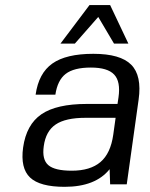

<svg xmlns="http://www.w3.org/2000/svg" viewBox="-20 -720 585 750"><path d="M410.2 0 408.2 -59.1Q353 9.8 232.4 9.8Q135.7 9.8 97.4 -26.6Q59.1 -63 70.3 -144Q83 -233.4 141.8 -273.7Q200.7 -314 319.3 -314H439L442.9 -339.8Q451.7 -401.4 426 -428.7Q400.4 -456.1 335 -456.1Q268.6 -456.1 236.6 -431.4Q204.6 -406.7 196.3 -350.1H119.1Q130.9 -434.1 184.6 -471.9Q238.3 -509.8 344.7 -509.8Q450.2 -509.8 492.4 -467.3Q534.7 -424.8 521.5 -331.1L475.1 0ZM431.6 -259.8H313.5Q235.8 -259.8 197.3 -233.6Q158.7 -207.5 150.9 -148.9Q143.6 -96.7 168.7 -75Q193.8 -53.2 260.3 -53.2Q332.5 -53.2 372.3 -86.9Q412.1 -120.6 422.4 -193.8ZM410.2 -700.2 481.4 -549.8H425.3L363.8 -653.8L272.5 -549.8H216.3L329.6 -700.2Z"/></svg>

Font: Fivo Sans
Style: Italic
Weight: 400
Designer: Alexander Slobzheninov
Foundry: Alexander Slobzheninov
Version: 1.0